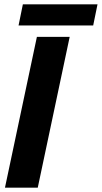

<svg xmlns="http://www.w3.org/2000/svg" viewBox="-20 -870 472 890"><path d="M86 -850H432L412 -752H66ZM151 -699H303L155 0H3Z"/></svg>

Font: Prompt SemiBold
Style: Italic
Weight: 600
Italic angle: -12°
Designer: Katatrad Team
Foundry: CadsonDemak
Version: Version 1.001